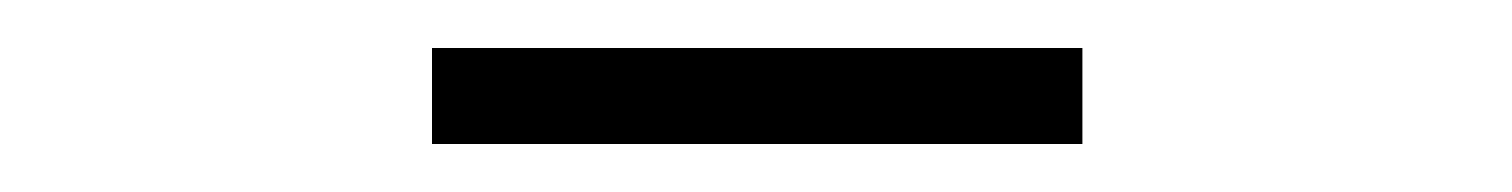

<svg xmlns="http://www.w3.org/2000/svg" viewBox="-20 -729 630 80"><path d="M160 -669V-709H431V-669Z"/></svg>

Font: Noto Sans KR Thin ExtraLight
Style: Regular
Weight: 250
Version: Version 2.004-H2;hotconv 1.0.118;makeotfexe 2.5.65603